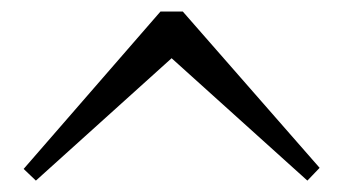

<svg xmlns="http://www.w3.org/2000/svg" viewBox="-20 -735 602 337"><path d="M21.5 -438.5 261.7 -714.8H300.8L541 -440.4L519.5 -418L281.2 -632.8L43 -418Z"/></svg>

Font: Theano Old Style
Style: Regular
Weight: 400
Designer: Alexey Kryukov
Version: Version 2.00